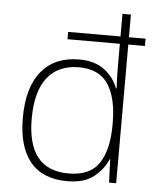

<svg xmlns="http://www.w3.org/2000/svg" viewBox="-54 -806 697 862"><g transform="rotate(5 294.5 -375.0)"><path d="M281 10Q170 10 114 -58Q58 -126 58 -256Q58 -394 118 -466.5Q178 -539 288 -539Q358 -539 401.5 -506Q445 -473 463 -424H466Q464 -454 463.5 -484.5Q463 -515 463 -543V-625H227V-658H463V-760H501V-658H576V-625H501V0H469L465 -105H463Q443 -58 400 -24Q357 10 281 10ZM284 -25Q381 -25 421.5 -86.5Q462 -148 462 -260V-266Q462 -382 421 -443Q380 -504 290 -504Q197 -504 147.5 -441.5Q98 -379 98 -256Q98 -141 144 -83Q190 -25 284 -25Z"/></g></svg>

Font: Noto Sans ExtraLight
Style: Regular
Weight: 200
Designer: Monotype Design Team
Foundry: Monotype Imaging Inc.
Version: Version 2.007